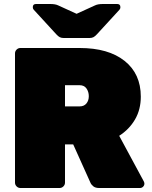

<svg xmlns="http://www.w3.org/2000/svg" viewBox="-20 -940 762 960"><path d="M702 -22Q702 -13 695.5 -6.5Q689 0 680 0H475Q457 0 446.5 -8.5Q436 -17 432 -27L346 -218H305V-27Q305 -16 297 -8Q289 0 278 0H82Q71 0 63 -8Q55 -16 55 -27V-673Q55 -684 63 -692Q71 -700 82 -700H378Q522 -700 603 -635.5Q684 -571 684 -457Q684 -392 655 -342.5Q626 -293 576 -261L699 -33Q702 -27 702 -22ZM378 -408Q400 -408 412 -422.5Q424 -437 424 -459Q424 -481 412.5 -497.5Q401 -514 378 -514H305V-408ZM261 -769 149 -891Q144 -896 144 -904Q144 -920 160 -920H231Q257 -920 271 -913L363 -871L455 -913Q469 -920 495 -920H566Q582 -920 582 -904Q582 -896 577 -891L465 -769Q455 -758 447 -754Q439 -750 428 -750H298Q287 -750 279 -754Q271 -758 261 -769Z"/></svg>

Font: Rubik
Style: Regular
Weight: 900
Designer: Hubert & Fischer
Foundry: Hubert & Fischer
Version: Version 1.100